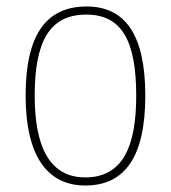

<svg xmlns="http://www.w3.org/2000/svg" viewBox="-20 -562 527 592"><path d="M243 10C364 10 428 -77 428 -267C428 -455 366 -542 247 -542C121 -542 59 -453 59 -267C59 -78 128 10 243 10ZM243 -15C135 -15 87 -106 87 -267C87 -433 132 -517 246 -517C355 -517 400 -437 400 -267C400 -111 359 -15 243 -15Z"/></svg>

Font: Noto Serif Armenian SemiCondensed Thin
Style: Regular
Weight: 100
Width: 4
Designer: Monotype Design Team
Foundry: Monotype Imaging Inc.
Version: Version 2.008